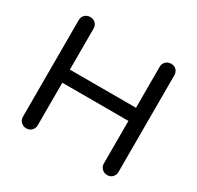

<svg xmlns="http://www.w3.org/2000/svg" viewBox="-164 -974 1199 1167"><g transform="rotate(30 435.5 -390.5)"><path d="M152 0Q130 0 115 -15Q100 -30 100 -52V-729Q100 -752 115 -766.5Q130 -781 152 -781Q175 -781 189.5 -766.5Q204 -752 204 -729V-442H668V-729Q668 -752 683 -766.5Q698 -781 720 -781Q743 -781 757 -766.5Q771 -752 771 -729V-52Q771 -30 757 -15Q743 0 720 0Q698 0 683 -15Q668 -30 668 -52V-350H204V-52Q204 -30 189.5 -15Q175 0 152 0Z"/></g></svg>

Font: Comfortaa
Style: Bold
Weight: 700
Designer: Johan Aakerlund
Foundry: Johan Aakerlund
Version: Version 3.104; ttfautohint (v1.8.1.43-b0c9)